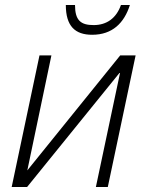

<svg xmlns="http://www.w3.org/2000/svg" viewBox="-20 -753 594 773"><path d="M351 -613C432 -613 480 -660 503 -733H467C448 -679 409 -652 357 -652C305 -652 282 -671 282 -733H245C245 -648 282 -613 351 -613ZM27 0H89L464 -463L366 0H414L526 -530H464L90 -67L187 -530H139Z"/></svg>

Font: Geist ExtraLight
Style: Italic
Weight: 200
Italic angle: -12°
Designer: Basement.studio, Andrés Briganti, Mateo Zaragoza
Foundry: Basement.studio, Vercel, Andrés Briganti, Guido Ferreyra, Mateo Zaragoza
Version: Version 1.500